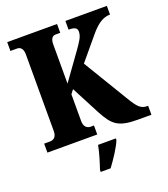

<svg xmlns="http://www.w3.org/2000/svg" viewBox="-165 -830 1020 1166"><g transform="rotate(-20 345.5 -246.5)"><path d="M19 0H341V-58H320C297 -58 277 -73 277 -109V-283L297 -309L392 -127C444 -29 478 0 605 0H691V-58H685C644 -58 625 -79 586 -144L412 -432L529 -572C569 -621 610 -658 663 -658V-714H395V-658C436 -658 450 -648 450 -625C450 -593 430 -566 397 -519L277 -352V-605C277 -641 290 -657 311 -657H341V-714H19V-657H62C84 -657 100 -641 100 -606V-110C100 -72 81 -58 56 -58H19ZM283 208V221H347C379 178 423 113 439 71V61H324C317 103 296 170 283 208Z"/></g></svg>

Font: Noto Serif Tamil Condensed Black
Style: Regular
Weight: 900
Width: 3
Designer: Indian Type Foundry, Tom Grace, and the Monotype Design Team
Foundry: Monotype Imaging Inc.
Version: Version 2.004